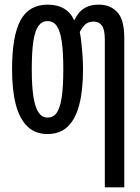

<svg xmlns="http://www.w3.org/2000/svg" viewBox="-20 -568 603 828"><path d="M432 -399Q432 -440 419.5 -457.5Q407 -475 385 -475Q360 -475 346.5 -461.5Q333 -448 324 -430Q328 -411 331 -384Q334 -357 336 -327.5Q338 -298 338 -269Q338 -179 322 -117Q306 -55 272.5 -22.5Q239 10 184 10Q133 10 99 -22Q65 -54 48.5 -116Q32 -178 32 -269Q32 -413 68.5 -480.5Q105 -548 186 -548Q227 -548 256 -531Q285 -514 300 -480Q308 -497 320 -512Q332 -527 353 -537.5Q374 -548 407 -548Q455 -548 485.5 -516Q516 -484 516 -403V240H432ZM185 -61Q210 -61 224.5 -81.5Q239 -102 246 -147.5Q253 -193 253 -269Q253 -346 246 -391Q239 -436 224.5 -456.5Q210 -477 185 -477Q161 -477 146 -456.5Q131 -436 124 -391Q117 -346 117 -269Q117 -194 124.5 -148.5Q132 -103 147 -82Q162 -61 185 -61Z"/></svg>

Font: Noto Sans Mono SemiCondensed
Style: Regular
Weight: 400
Width: 4
Designer: Monotype Design Team
Foundry: Monotype Imaging Inc.
Version: Version 2.010